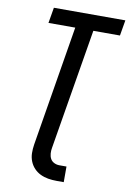

<svg xmlns="http://www.w3.org/2000/svg" viewBox="-101 -796 719 1066"><g transform="rotate(10 258.5 -263.0)"><path d="M336 209H296Q271 209 247.5 205Q224 201 203.5 191Q183 181 167.5 164.5Q152 148 143.5 126.5Q135 105 134.5 81Q134 57 138 32L250 -647H99L114 -735H517L502 -647H352L239 32Q236 48 237 64.5Q238 81 245 94Q252 107 266 114Q280 121 296 121H336Z"/></g></svg>

Font: Iosevka SS04 Semibold Oblique
Style: Regular
Weight: 600
Italic angle: -9°
Monospace: yes
Designer: Belleve Invis
Foundry: Belleve Invis
Version: Version 19.0.0; ttfautohint (v1.8.4)